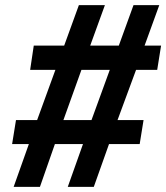

<svg xmlns="http://www.w3.org/2000/svg" viewBox="-20 -725 645 745"><path d="M33 0 92 -166H27L42 -259H124L195 -454H97L111 -548H229L286 -705H387L330 -548H441L498 -705H598L541 -548H605L590 -454H508L436 -259H537L522 -166H403L344 0H243L302 -166H193L135 0ZM226 -259H335L406 -454H296Z"/></svg>

Font: Mulish ExtraBold
Style: Italic
Weight: 800
Italic angle: -9°
Designer: Vernon Adams
Foundry: Vernon Adams
Version: Version 3.603; ttfautohint (v1.8.3)